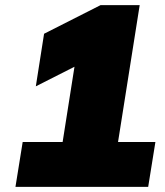

<svg xmlns="http://www.w3.org/2000/svg" viewBox="-20 -725 640 745"><path d="M40 0 68 -174H223L269 -466L119 -390L151 -594L370 -705H522L438 -174H583L555 0Z"/></svg>

Font: Winston Black
Style: Italic
Weight: 900
Italic angle: -9°
Designer: Original fonts by Vernon Adams / Changes by Cristiano Sobral
Foundry: VOriginal fonts by Vernon Adams / Changes by Cristiano Sobral
Version: Version 2.503;July 17, 2020;FontCreator 13.0.0.2655 64-bit